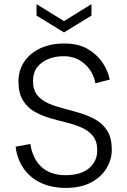

<svg xmlns="http://www.w3.org/2000/svg" viewBox="-20 -909 620 936"><path d="M300 7Q233 7 180.5 -17Q128 -41 96 -86.5Q64 -132 56 -194L128 -207Q139 -135 182.5 -95Q226 -55 300 -55Q373 -55 413.5 -88.5Q454 -122 454 -176Q454 -220 433 -246Q412 -272 378 -287Q344 -302 303 -312Q262 -322 221 -334Q180 -346 146 -366Q112 -386 91 -421Q70 -456 70 -512Q70 -566 98 -608Q126 -650 176.5 -673.5Q227 -697 294 -697Q361 -697 407 -670.5Q453 -644 480 -603.5Q507 -563 515 -521L445 -503Q435 -560 392.5 -597.5Q350 -635 291 -635Q250 -635 216 -621.5Q182 -608 161.5 -581.5Q141 -555 141 -514Q141 -471 162 -445Q183 -419 217 -404.5Q251 -390 292 -379.5Q333 -369 374 -356.5Q415 -344 449 -324Q483 -304 504 -269.5Q525 -235 525 -179Q525 -132 499.5 -89Q474 -46 424 -19.5Q374 7 300 7ZM426 -889V-833L292 -751L158 -833V-889L292 -806Z"/></svg>

Font: Parkinsans Light
Style: Regular
Weight: 300
Designer: Red Stone, Indian Type Foundry
Foundry: Indian Type Foundry
Version: Version 1.000